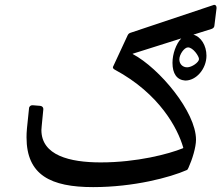

<svg xmlns="http://www.w3.org/2000/svg" viewBox="-20 -746 901 781"><path d="M850.1 -726.1 511.2 -612.8C505.4 -610.8 502.4 -608.4 499.5 -603L439.4 -473.6C438.5 -468.7 441.9 -465.3 447.3 -462.4C630.4 -363.8 703.1 -222.6 725.1 -146.5C726.1 -144 726.1 -144 723.1 -142.6C666 -119.6 537.6 -85.4 389.6 -85.4C263.7 -85.4 148.4 -113.8 148.4 -217.3C148.4 -221.7 149.4 -231.4 156.2 -300.8C157.2 -308.6 151.9 -314.4 144 -315.4L113.3 -317.9C105.5 -318.8 98.6 -313.5 98.1 -305.6C89.3 -222.2 87.9 -211.4 87.9 -187.5C87.9 -33.7 186.5 15.1 358.9 15.1C524.4 15.1 671.9 -24.4 739.7 -54.2C742.2 -55.2 744.1 -57.6 746.6 -63.5C762.2 -97.6 777.3 -147 777.3 -177.7C777.3 -291 628.4 -468.3 520.5 -525.9C518.6 -526.8 519 -527.3 521 -527.8L717.3 -589.8C696.3 -567.4 681.6 -527.3 681.6 -490.2C681.6 -446.8 699.2 -420.9 732.9 -418.4C778.3 -417.5 819.8 -466.3 819.8 -519.5C819.8 -561 797.4 -596.7 766.6 -605L840.8 -628.4C847.7 -630.8 851.6 -635.2 852.1 -641.6L860.8 -712.4C861.8 -720.7 857.4 -727 850.1 -726.1ZM789.5 -505.8C789.5 -492.7 760.7 -472.2 741.2 -472.2C723.1 -472.2 709.5 -485.4 709.5 -504.4C709.5 -524.4 729.5 -553.2 744.6 -553.2C765.6 -553.2 789.5 -517.1 789.5 -505.8Z"/></svg>

Font: Pfont
Style: Regular
Weight: 400
Designer: Damoon Khanjanzadeh
Foundry: pfont
Version: Version 1.000;PS 000.300;hotconv 1.0.88;makeotf.lib2.5.64775